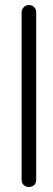

<svg xmlns="http://www.w3.org/2000/svg" viewBox="-20 -745 211 764"><path d="M66 -696Q66 -708 74.5 -716.5Q83 -725 94 -725Q108 -725 116 -716.5Q124 -708 124 -696V-30Q124 -16 116 -8.5Q108 -1 94 -1Q83 -1 74.5 -8.5Q66 -16 66 -30Z"/></svg>

Font: VDS
Style: Thin
Weight: 100
Width: 0
Designer: artmaker
Foundry: artmaker
Version: Version 1.000 2012 initial release